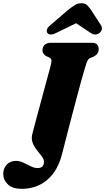

<svg xmlns="http://www.w3.org/2000/svg" viewBox="-118 -970 663 1212"><path d="M413.5 -525Q406.5 -503 393.8 -456Q381 -409 364.8 -348.2Q348.5 -287.5 331.8 -223Q315 -158.5 300 -100.5Q285 -42.5 275 -2.5Q248 107 181.2 164.5Q114.5 222 18.5 222Q-39 222 -68.2 194Q-97.5 166 -97.5 126.5Q-97.5 93.5 -75.8 69.5Q-54 45.5 -16 45.5Q6 45.5 30 57Q54 68.5 76.8 79.8Q99.5 91 119 91Q159.5 91 159.5 51.5Q159.5 34.5 145.5 16.5Q131.5 -1.5 114.8 -22.5Q98 -43.5 88 -69Q78 -94.5 86.5 -126Q91 -144.5 102 -185.5Q113 -226.5 127 -278.5Q141 -330.5 155.2 -383.5Q169.5 -436.5 181.5 -480.5Q193.5 -524.5 200 -548Q208 -579.5 206.8 -590Q205.5 -600.5 193 -607L175.5 -615Q150 -628 150 -652Q150 -673 163.5 -686.5Q177 -700 204 -700H459Q486.5 -700 495.8 -688.2Q505 -676.5 505 -659.5Q505 -641.5 495 -629.8Q485 -618 472 -612L453 -604.5Q444 -600.5 439 -594.8Q434 -589 428.5 -573.5Q423 -558 413.5 -525ZM509 -761Q482.5 -742 451.5 -764L362.5 -823.5L241 -764Q198.5 -742 182 -761Q175.5 -768 178.2 -782Q181 -796 200 -811L310 -906Q334.5 -925 353.2 -937.2Q372 -949.5 396 -949.5Q420 -949.5 432 -937.2Q444 -925 457.5 -906L519 -811Q529 -796 524 -782Q519 -768 509 -761Z"/></svg>

Font: Fraunces 9pt Soft Black
Style: Italic
Weight: 900
Italic angle: -16°
Version: Version 1.000;[b76b70a41]